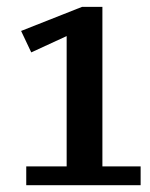

<svg xmlns="http://www.w3.org/2000/svg" viewBox="-20 -544 441 564"><path d="M57.1 0V-55.2H175.8V-438L71.8 -390.1L42 -453.1L221.2 -523.9H280.8V-55.2H393.1V0Z"/></svg>

Font: Trocchi
Style: Regular
Weight: 400
Designer: Vernon Adams
Foundry: Vernon Adams
Version: Version 1.101; ttfautohint (v1.8.4.7-5d5b);gftools[0.9.27]